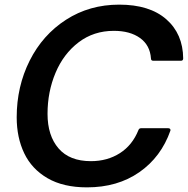

<svg xmlns="http://www.w3.org/2000/svg" viewBox="-20 -795 810 828"><path d="M52 -289Q52 -422 108 -533.5Q164 -645 265 -710Q366 -775 494 -775Q625 -775 697 -712Q769 -649 770 -543Q770 -533 760 -533H641Q631 -533 631 -543Q627 -600 584 -631Q541 -662 471 -662Q384 -662 319 -612.5Q254 -563 219.5 -481Q185 -399 185 -304Q185 -210 232.5 -155Q280 -100 372 -100Q443 -100 497 -134.5Q551 -169 577 -234Q580 -242 588 -242H706Q711 -242 713.5 -239Q716 -236 715 -232Q675 -118 581 -52.5Q487 13 355 13Q253 13 185 -26.5Q117 -66 84.5 -134Q52 -202 52 -289Z"/></svg>

Font: Open Sauce Two SemiBold Italic
Style: Regular
Weight: 600
Italic angle: -10°
Designer: Alfredo Marco Pradil
Foundry: Creative Sauce Fz LLC
Version: Version 1.477